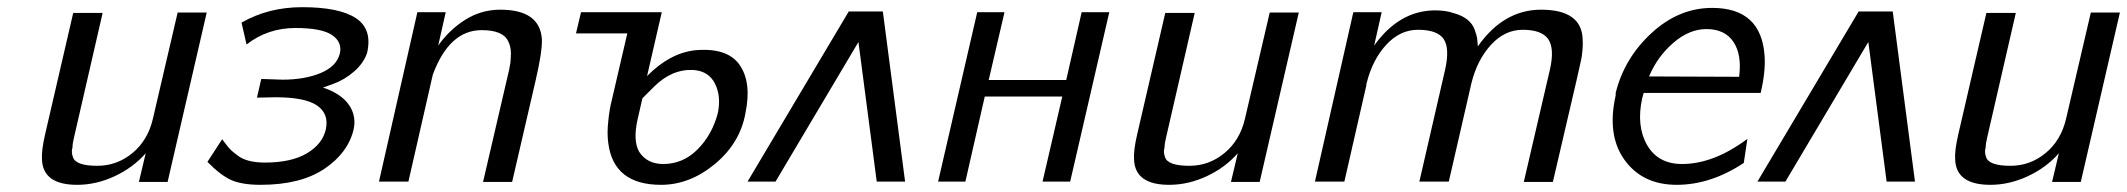

<svg xmlns="http://www.w3.org/2000/svg" viewBox="-20 -506 5927 535"><path d="M106 -133 184 -470H266L186 -122Q182 -106 182 -95Q178 -83 183 -69Q190 -44 251 -44Q306 -44 349 -79.5Q392 -115 406 -175L475 -471H556L447 1H367L386 -79Q351 -39 299.5 -15Q248 9 195 9Q100 9 97 -61Q95 -86 106 -133Z M558 -55 599 -118Q601 -116 609 -105Q617 -94 624.5 -87Q632 -80 644.5 -71Q657 -62 675.5 -57.5Q694 -53 718 -53Q792 -53 835.5 -79Q879 -105 888 -146Q897 -189 863.5 -212Q830 -235 748 -235Q742 -235 725 -234.5Q708 -234 696 -234L708 -286Q758 -284 767 -284Q829 -284 873.5 -302.5Q918 -321 927 -357Q934 -389 905 -408.5Q876 -428 803 -428Q726 -428 667 -382L653 -443Q728 -486 822 -486Q925 -486 971.5 -455.5Q1018 -425 1003 -359Q994 -331 967.5 -307.5Q941 -284 908 -272L880 -262Q931 -245 952.5 -213.5Q974 -182 965 -144Q949 -79 883 -35Q817 9 706 9Q654 9 624 -4.5Q594 -18 558 -55Z M1036 0 1143 -472H1222L1201 -379Q1232 -423 1276.5 -451Q1321 -479 1374 -479Q1485 -479 1490 -396Q1491 -362 1473 -284L1407 1H1326L1399 -313Q1403 -333 1403 -341Q1406 -372 1396 -391Q1382 -422 1322 -422Q1232 -422 1186 -298L1118 0Z M1917 -366Q2007 -374 2041 -325Q2075 -276 2057 -190Q2042 -107 1972 -49Q1902 9 1822 9Q1690 9 1675 -107Q1671 -134 1675 -169Q1678 -201 1685 -228Q1693 -262 1707.5 -325Q1722 -388 1728 -413H1585L1599 -472H1824L1783 -294Q1846 -358 1917 -366ZM1770 -232 1757 -175Q1743 -115 1761 -83Q1783 -49 1828 -49Q1883 -49 1923.5 -89.5Q1964 -130 1980 -190Q1990 -237 1972.5 -272.5Q1955 -308 1912 -311Q1852 -314 1802 -264Z M2502 0H2423L2372 -389L2141 0H2063L2345 -474H2440Z M2594 0 2703 -472H2779L2735 -283H2951L2994 -472H3071L2962 0H2885L2940 -237H2724L2670 0Z M3149 -133 3227 -470H3309L3229 -122Q3225 -106 3225 -95Q3221 -83 3226 -69Q3233 -44 3294 -44Q3349 -44 3392 -79.5Q3435 -115 3449 -175L3518 -471H3599L3490 1H3410L3429 -79Q3394 -39 3342.5 -15Q3291 9 3238 9Q3143 9 3140 -61Q3138 -86 3149 -133Z M3644 0 3751 -472H3830L3809 -379Q3877 -474 3973 -477Q4007 -478 4032 -469Q4054 -463 4068.5 -451.5Q4083 -440 4089 -423.5Q4095 -407 4096 -399Q4097 -391 4098 -377Q4170 -479 4274 -479Q4387 -479 4390 -397Q4391 -382 4389.5 -366Q4388 -350 4386 -340.5Q4384 -331 4379 -309Q4374 -287 4372 -278L4307 1H4226L4299 -313Q4312 -371 4294 -397Q4276 -423 4223 -423Q4173 -423 4134.5 -381Q4096 -339 4080 -274L4017 0H3935L4007 -313Q4020 -372 4002.5 -397.5Q3985 -423 3931 -423Q3881 -423 3842.5 -381Q3804 -339 3788 -274Q3787 -271 3787 -267L3726 0Z M4482 -240V-247Q4506 -344 4582 -414Q4658 -484 4751 -484Q4888 -484 4897 -350Q4900 -306 4886 -247H4560Q4559 -245 4558 -240Q4557 -235 4556 -233Q4539 -155 4569.5 -102Q4600 -49 4667 -49Q4755 -49 4849 -119L4839 -52Q4747 9 4652 9Q4557 9 4507 -60Q4457 -129 4482 -240ZM4575 -293 4826 -292Q4834 -354 4810 -389.5Q4786 -425 4735 -425Q4687 -425 4642.5 -386.5Q4598 -348 4575 -293Z M5316 0H5237L5186 -389L4955 0H4877L5159 -474H5254Z M5437 -133 5515 -470H5597L5517 -122Q5513 -106 5513 -95Q5509 -83 5514 -69Q5521 -44 5582 -44Q5637 -44 5680 -79.5Q5723 -115 5737 -175L5806 -471H5887L5778 1H5698L5717 -79Q5682 -39 5630.5 -15Q5579 9 5526 9Q5431 9 5428 -61Q5426 -86 5437 -133Z"/></svg>

Font: Coval
Style: Light Italic
Weight: 300
Foundry: Context Ltd
Version: Version 001.000